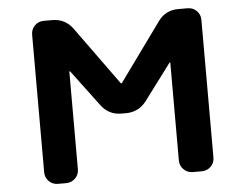

<svg xmlns="http://www.w3.org/2000/svg" viewBox="-52 -820 1104 864"><g transform="rotate(-5 500.0 -388.0)"><path d="M784.2 -19.5Q760.7 -19.5 743.7 -36.1Q726.6 -52.7 726.6 -77.1V-517.6Q726.6 -519.5 725.1 -520Q723.6 -520.5 722.7 -518.6L600.6 -355.5Q565.4 -309.6 507.8 -309.6H488.3Q430.7 -309.6 396.5 -355.5L274.4 -518.6Q273.4 -520.5 272 -519.5Q270.5 -518.6 270.5 -517.6V-77.1Q270.5 -52.7 253.4 -36.1Q236.3 -19.5 212.9 -19.5H175.8Q151.4 -19.5 134.8 -36.1Q118.2 -52.7 118.2 -77.1V-698.2Q118.2 -722.7 134.8 -739.3Q151.4 -755.9 175.8 -755.9H213.9Q271.5 -755.9 305.7 -710L495.1 -448.2Q496.1 -445.3 499 -445.3Q502 -445.3 502.9 -448.2L692.4 -710Q725.6 -755.9 783.2 -755.9H825.2Q849.6 -755.9 866.2 -739.3Q882.8 -722.7 882.8 -698.2V-77.1Q882.8 -52.7 866.2 -36.1Q849.6 -19.5 825.2 -19.5Z"/></g></svg>

Font: Rounded Mgen+ 2m bold
Style: Bold
Weight: 700
Designer: [Source Han Sans]
Ryoko NISHIZUKA  (kana & ideographs); Paul D. Hunt (Latin, Greek & Cyrillic); Wenlong ZHANG  (bopomofo
Version: Version 1.059.20150602